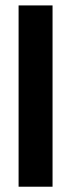

<svg xmlns="http://www.w3.org/2000/svg" viewBox="-20 -706 279 726"><path d="M178.7 -685.5V0H50.3V-685.5Z"/></svg>

Font: Yantramanav
Style: Bold
Weight: 700
Version: Version 1.001;PS 1.0;hotconv 1.0.72;makeotf.lib2.5.5900; ttf